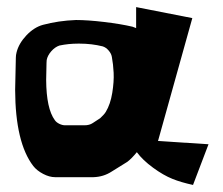

<svg xmlns="http://www.w3.org/2000/svg" viewBox="-20 -502 633 544"><path d="M524.9 -450.7 427.7 -102.5 570.8 -93.3 526.9 22Q492.7 14.6 468.8 4.9Q442.9 -5.4 413.6 -26.9Q384.3 -48.3 367.7 -70.8Q353.5 -53.2 340.8 -43.5L295.9 -15.6Q273.4 -1 245.1 0H136.2Q120.1 0 102.3 -9.3Q84.5 -18.6 74.2 -31.7Q23.4 -98.1 22.9 -247.6L24.9 -338.9Q24.9 -345.7 26.9 -353.5Q33.2 -378.9 54.9 -401.9Q76.7 -424.8 101.6 -431.6Q145.5 -443.4 195.3 -445.3Q228.5 -445.3 275.4 -439.7Q322.3 -434.1 355.5 -426.3Q358.9 -425.3 365.7 -422.4V-481.9ZM279.8 -185.1Q293 -207 298.1 -239Q303.2 -271 302 -295.7Q300.8 -320.3 296.9 -340.8Q295.4 -350.1 287.8 -358.9Q280.3 -367.7 271 -370.6Q239.7 -378.4 205.6 -378.4H200.7Q174.3 -378.4 148.4 -373Q135.7 -368.7 125.2 -356.7Q114.7 -344.7 112.3 -332Q111.8 -330.1 111.8 -323.7L110.8 -275.4Q111.3 -194.3 135.3 -161.6Q139.6 -155.3 148.2 -151.1Q156.7 -147 164.6 -147H165.5H217.8H219.2Q233.4 -147 242.7 -153.3L263.7 -167Q275.4 -177.7 279.8 -185.1Z"/></svg>

Font: Some Time Later
Style: Regular
Weight: 400
Version: Version 003.300